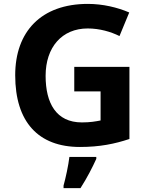

<svg xmlns="http://www.w3.org/2000/svg" viewBox="-20 -744 764 985"><path d="M361 -401V-275H496V-126C470 -121 443 -116 400 -116C268 -116 214 -215 214 -355C214 -502 298 -598 430 -598C491 -598 549 -581 593 -559L643 -680C583 -706 507 -724 431 -724C191 -724 58 -582 58 -358C58 -118 177 10 390 10C492 10 569 -6 644 -31V-401ZM474 71V61H336C331 104 317 169 306 208V221H393C427 168 454 115 474 71Z"/></svg>

Font: Noto Traditional Nushu
Style: Bold
Weight: 700
Designer: LIU Zhao
Foundry: LiuZhao Studio
Version: Version 2.003